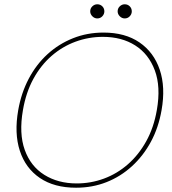

<svg xmlns="http://www.w3.org/2000/svg" viewBox="-20 -864 803 896"><path d="M335 12Q233 12 166 -33.5Q99 -79 72.5 -160.5Q46 -242 65 -350Q79 -430 114 -496.5Q149 -563 201.5 -611Q254 -659 320.5 -685.5Q387 -712 463 -712Q564 -712 631 -666Q698 -620 725.5 -538.5Q753 -457 734 -350Q720 -269 684.5 -203Q649 -137 596 -88.5Q543 -40 477 -14Q411 12 335 12ZM338 -8Q404 -8 465 -30.5Q526 -53 576.5 -97Q627 -141 662.5 -205Q698 -269 712 -351Q731 -459 702.5 -535.5Q674 -612 611 -652Q548 -692 460 -692Q394 -692 332.5 -669.5Q271 -647 220.5 -603Q170 -559 135.5 -495.5Q101 -432 87 -350Q68 -241 95.5 -164.5Q123 -88 187 -48Q251 -8 338 -8ZM434 -778Q421 -778 411 -788Q401 -798 401 -811Q401 -825 411 -834.5Q421 -844 434 -844Q448 -844 457.5 -834.5Q467 -825 467 -811Q467 -798 457.5 -788Q448 -778 434 -778ZM562 -778Q549 -778 539 -788Q529 -798 529 -811Q529 -825 539 -834.5Q549 -844 562 -844Q576 -844 585.5 -834.5Q595 -825 595 -811Q595 -798 585.5 -788Q576 -778 562 -778Z"/></svg>

Font: DM Sans 20pt Thin
Style: Italic
Weight: 250
Italic angle: -10°
Version: Version 4.004;gftools[0.9.30]